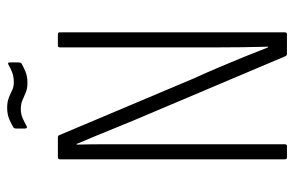

<svg xmlns="http://www.w3.org/2000/svg" viewBox="-166 -674 840 549"><g transform="rotate(-90 254.5 -400.0)"><path d="M78 0Q73 0 73 -6V-649Q73 -655 79 -655H135Q141 -655 142 -651L304 -267Q320 -232 335.5 -195.5Q351 -159 365.5 -123.5Q380 -88 393 -54H395Q394 -89 393.5 -125.5Q393 -162 393 -198.5Q393 -235 393 -269V-649Q393 -655 398 -655H431Q436 -655 436 -649V-6Q436 0 431 0H375Q370 0 368 -4L211 -375Q186 -433 163 -490Q140 -547 117 -601H115Q116 -565 116 -526Q116 -487 116 -448.5Q116 -410 116 -373V-6Q116 0 111 0ZM291 -742Q275 -742 263.5 -747Q252 -752 241.5 -756.5Q231 -761 217 -761Q202 -761 190 -755.5Q178 -750 167 -744Q165 -743 163 -744Q161 -745 161 -749V-774Q161 -780 164 -782Q172 -787 186.5 -793.5Q201 -800 220 -800Q237 -800 248.5 -795.5Q260 -791 270 -786Q280 -781 293 -781Q309 -781 321 -785.5Q333 -790 343 -796Q350 -800 350 -793V-768Q350 -762 347 -759Q338 -754 324.5 -748Q311 -742 291 -742Z"/></g></svg>

Font: Sofia Sans Condensed Light
Style: Regular
Weight: 300
Designer: Botio Nikoltchev, Ani Petrova
Foundry: lettersoup
Version: Version 4.101